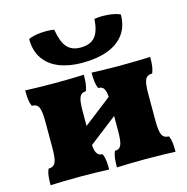

<svg xmlns="http://www.w3.org/2000/svg" viewBox="-105 -806 884 908"><g transform="rotate(-15 337.0 -351.5)"><path d="M357 3Q357 -22 359 -40.5Q361 -59 368 -75Q391 -75 399 -94Q407 -113 407 -162V-296Q407 -346 399 -364.5Q391 -383 368 -383Q361 -400 359 -418Q357 -436 357 -461Q378 -460 416.5 -459Q455 -458 495 -458Q538 -458 580 -459Q622 -460 644 -461Q644 -436 642 -418Q640 -400 633 -383Q608 -383 599 -364.5Q590 -346 590 -296V-162Q590 -113 599 -94Q608 -75 633 -75Q640 -59 642 -40.5Q644 -22 644 3Q622 2 580 1Q538 0 495 0Q455 0 416.5 1Q378 2 357 3ZM32 3Q32 -22 34 -40.5Q36 -59 43 -75Q68 -75 77 -94Q86 -113 86 -162V-296Q86 -346 77 -364.5Q68 -383 43 -383Q36 -400 34 -418Q32 -436 32 -461Q55 -460 96.5 -459Q138 -458 181 -458Q221 -458 259.5 -459Q298 -460 319 -461Q319 -436 317 -418Q315 -400 308 -383Q286 -383 277.5 -364.5Q269 -346 269 -296V-162Q269 -113 277.5 -94Q286 -75 308 -75Q315 -59 317 -40.5Q319 -22 319 3Q298 2 259.5 1Q221 0 181 0Q138 0 96.5 1Q55 2 32 3ZM232 -100V-195L440 -356V-261ZM328 -517Q263 -517 214.5 -536.5Q166 -556 139.5 -595Q113 -634 113 -691Q137 -702 173 -705Q209 -708 239 -703Q249 -642 272 -615.5Q295 -589 338 -589Q386 -589 409 -615.5Q432 -642 436 -703Q466 -708 502.5 -705Q539 -702 562 -691Q562 -634 533.5 -595Q505 -556 452.5 -536.5Q400 -517 328 -517Z"/></g></svg>

Font: Vollkorn Black
Style: Regular
Weight: 900
Designer: Friedrich Althausen
Foundry: Friedrich Althausen
Version: Version 5.000